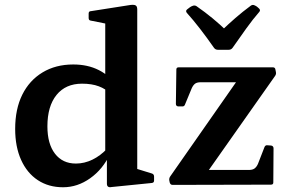

<svg xmlns="http://www.w3.org/2000/svg" viewBox="-20 -779 1227 810"><path d="M1073 -743Q1080 -736 1074 -729Q1047 -698 1019 -659Q991 -620 961 -577Q955 -569 945 -569H899Q889 -569 883 -577Q853 -620 824 -657.5Q795 -695 768 -725Q762 -733 769 -739Q774 -743 780 -747.5Q786 -752 792 -754Q801 -758 809 -753Q845 -728 876.5 -702Q908 -676 937 -648H913Q942 -676 973 -703Q1004 -730 1038 -755Q1046 -761 1055 -756Q1060 -754 1064.5 -750.5Q1069 -747 1073 -743ZM424 -162V-593H559V-162ZM447 -383Q426 -404 396.5 -415Q367 -426 326 -426Q257 -426 218.5 -378.5Q180 -331 180 -246Q180 -172 212 -130.5Q244 -89 300 -89Q336 -89 370 -105.5Q404 -122 433 -153L444 -129Q414 -65 360.5 -27Q307 11 246 11Q185 11 139.5 -19Q94 -49 69 -104.5Q44 -160 44 -235Q44 -319 74 -379.5Q104 -440 159.5 -473.5Q215 -507 289 -507Q350 -507 396.5 -483.5Q443 -460 480 -412ZM424 -566V-715L443 -676L363 -692Q354 -693 354 -703V-722Q354 -732 364 -732L530 -758Q546 -760 552.5 -756Q559 -752 559 -739V-566ZM559 -162V-38L540 -72L621 -47Q630 -44 630 -34V-17Q630 -8 620 -7L451 10Q441 12 436 8.5Q431 5 431 -4V-121L424 -133V-162ZM1096 -159Q1100 -168 1110 -166L1124 -165Q1134 -163 1134 -153L1133 -9Q1133 0 1123 0L708 1Q699 1 696 -9L694 -19Q693 -28 699 -36L998 -464L1012 -432H827Q811 -432 803 -426Q795 -420 789 -407L760 -337Q757 -329 747 -330H732Q722 -331 722 -341L724 -486Q724 -495 734 -495H1131Q1141 -495 1142 -485L1144 -475Q1146 -466 1140 -458L845 -39L823 -62H1030Q1045 -62 1053.5 -68Q1062 -74 1068 -87Z"/></svg>

Font: Hahmlet SemiBold
Style: Regular
Weight: 600
Version: Version 1.002